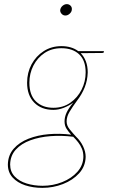

<svg xmlns="http://www.w3.org/2000/svg" viewBox="-20 -720 545 928"><path d="M185 188Q139 188 101.5 175.5Q64 163 41 138Q18 113 18 75Q19 30 46 -1Q73 -32 117.5 -49.5Q162 -67 216 -71.5Q270 -76 324 -69Q311 -83 301.5 -98Q292 -113 292 -133Q292 -154 301.5 -175Q311 -196 334 -224Q312 -208 287 -198.5Q262 -189 238 -189Q180 -189 145.5 -224Q111 -259 111 -320Q111 -369 132.5 -409Q154 -449 191.5 -473Q229 -497 277 -497Q301 -497 321.5 -491Q342 -485 358 -473H482V-469Q482 -464 473 -464L370 -463Q386 -447 395 -423.5Q404 -400 404 -370Q403 -332 389.5 -298Q376 -264 352 -233Q330 -203 316 -179.5Q302 -156 302 -133Q302 -113 317 -94.5Q332 -76 348 -59Q369 -39 381.5 -13Q394 13 394 38Q393 84 362.5 117.5Q332 151 284.5 169.5Q237 188 185 188ZM186 178Q236 178 281 160Q326 142 354 110.5Q382 79 383 38Q383 16 376 -1Q369 -18 358 -32Q347 -46 334 -59Q278 -66 224.5 -62Q171 -58 127 -42Q83 -26 56.5 3Q30 32 29 75Q29 110 51 133Q73 156 109 167Q145 178 186 178ZM238 -199Q285 -199 320 -223.5Q355 -248 374.5 -287Q394 -326 394 -370Q394 -428 362.5 -457.5Q331 -487 277 -487Q230 -487 195.5 -464Q161 -441 141.5 -403Q122 -365 122 -320Q122 -260 154 -229.5Q186 -199 238 -199ZM296 -645Q285 -645 277.5 -653.5Q270 -662 271 -672Q273 -684 282.5 -692Q292 -700 303 -700Q314 -700 321.5 -692Q329 -684 327 -672Q326 -662 316.5 -653.5Q307 -645 296 -645Z"/></svg>

Font: Aleo Thin
Style: Italic
Weight: 250
Italic angle: -7°
Designer: Alessio Laiso
Foundry: Alessio Laiso
Version: Version 2.001;gftools[0.9.29]